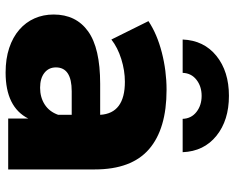

<svg xmlns="http://www.w3.org/2000/svg" viewBox="-94 -714 817 668"><g transform="rotate(90 314.0 -379.5)"><path d="M569 -301V0H392V-70Q352 9 232 9Q184 9 146.5 -3.5Q109 -16 83 -38.5Q57 -61 43.5 -91.5Q30 -122 30 -158Q30 -236 88.5 -278Q147 -320 271 -320H379Q374 -406 264 -406Q225 -406 185 -393.5Q145 -381 117 -359L53 -488Q98 -518 162 -534.5Q226 -551 292 -551Q428 -551 498.5 -490Q569 -429 569 -301ZM379 -174V-221H297Q214 -221 214 -166Q214 -141 233 -126Q252 -111 285 -111Q318 -111 343 -127Q368 -143 379 -174ZM313 -768Q398 -768 452 -724.5Q506 -681 509 -607H393Q392 -637 369 -655Q346 -673 313 -673Q280 -673 257 -655Q234 -637 233 -607H117Q120 -681 174 -724.5Q228 -768 313 -768Z"/></g></svg>

Font: CMG Sans ExtraBold
Style: Regular
Weight: 800
Designer: Julieta Ulanovsky
Foundry: Julieta Ulanovsky
Version: Version 7.200